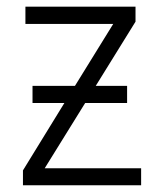

<svg xmlns="http://www.w3.org/2000/svg" viewBox="-20 -548 474 568"><path d="M263.2 -293.9H356V-243.2H231.9L112.3 -50.3H397.5V0H47.9V-43.9L170.4 -243.2H76.2V-293.9H201.7L314.9 -477.1H55.2V-528.3H380.9V-483.9Z"/></svg>

Font: Roboto Condensed Light
Style: Regular
Weight: 300
Designer: Google
Version: Version 2.134; 2016